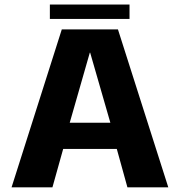

<svg xmlns="http://www.w3.org/2000/svg" viewBox="-20 -802 770 822"><path d="M29.5 0H204.5L250.5 -164.5H480L525.5 0H700.5L485 -676H244.5ZM278.5 -276.5 364.5 -576.5H366L452.5 -276.5ZM193.5 -721H534.5V-782.5H193.5Z"/></svg>

Font: Anybody Thin
Style: Bold
Weight: 700
Version: Version 1.113;gftools[0.9.25]